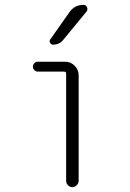

<svg xmlns="http://www.w3.org/2000/svg" viewBox="-20 -775 540 795"><path d="M135.7 -478.5Q127.9 -478.5 122.1 -484.9Q116.2 -491.2 116.2 -499Q116.2 -506.8 122.1 -513.2Q127.9 -519.5 135.7 -519.5H249Q272.5 -519.5 289.1 -502.9Q305.7 -486.3 305.7 -462.9V-26.4Q305.7 -16.6 297.9 -8.3Q290 0 279.8 0Q269.5 0 261.7 -7.8Q253.9 -15.6 253.9 -26.4V-469.7Q253.9 -478.5 245.1 -478.5ZM267.6 -724.6Q289.1 -754.9 325.2 -754.9Q335.9 -754.9 340.3 -745.1Q344.7 -735.4 337.9 -726.6L242.2 -610.4Q227.5 -590.8 200.2 -589.8Q192.4 -589.8 187.5 -597.7Q182.6 -605.5 188.5 -612.3Z"/></svg>

Font: Rounded-X Mgen+ 1mn light
Style: Regular
Weight: 200
Designer: [Source Han Sans]
Ryoko NISHIZUKA  (kana & ideographs); Paul D. Hunt (Latin, Greek & Cyrillic); Wenlong ZHANG  (bopomofo
Version: Version 1.059.20150602